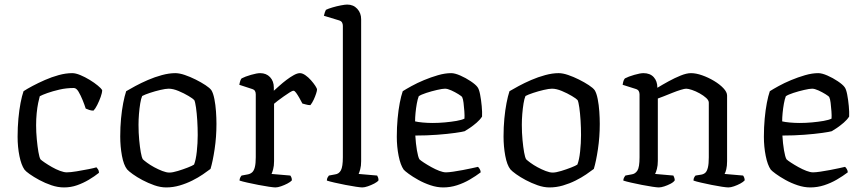

<svg xmlns="http://www.w3.org/2000/svg" viewBox="-20 -820 3772 840"><path d="M260 0Q233 0 205 -9.5Q177 -19 152 -32.5Q127 -46 109.5 -58.5Q92 -71 87 -78Q73 -98 65 -137.5Q57 -177 57 -222Q57 -263 60.5 -301Q64 -339 70 -370Q76 -401 83 -421Q98 -431 122.5 -444Q147 -457 176.5 -470Q206 -483 237 -491.5Q268 -500 296 -500Q311 -500 331.5 -491.5Q352 -483 372.5 -470.5Q393 -458 408 -445.5Q423 -433 427 -426Q427 -414 420.5 -396Q414 -378 405.5 -361Q397 -344 389 -336Q379 -336 370.5 -339Q362 -342 355 -345Q350 -361 341.5 -382Q333 -403 323.5 -419Q314 -435 303 -435Q270 -435 240 -428Q210 -421 187.5 -413Q165 -405 154 -399Q151 -389 147 -369.5Q143 -350 140.5 -325Q138 -300 138 -272Q138 -242 141 -210.5Q144 -179 148 -155.5Q152 -132 157 -123Q162 -118 176 -108.5Q190 -99 207.5 -89Q225 -79 242.5 -72.5Q260 -66 272 -66Q288 -66 315.5 -70.5Q343 -75 368 -80Q393 -85 402 -88Q405 -85 409 -79Q413 -73 413 -64Q393 -48 368.5 -33.5Q344 -19 317 -9.5Q290 0 260 0Z M707 0Q682 0 655 -9.5Q628 -19 603.5 -32Q579 -45 561 -58Q543 -71 536 -79Q521 -98 513.5 -138.5Q506 -179 506 -223Q506 -264 509.5 -301Q513 -338 519 -369Q525 -400 532 -421Q547 -430 572 -443.5Q597 -457 627 -470Q657 -483 688.5 -491.5Q720 -500 747 -500Q765 -500 788.5 -492Q812 -484 836 -472Q860 -460 879 -447.5Q898 -435 905 -425Q913 -412 918 -386.5Q923 -361 925 -332Q927 -303 927 -278Q927 -221 919 -167.5Q911 -114 901 -81Q888 -71 867.5 -57Q847 -43 821 -30Q795 -17 766 -8.5Q737 0 707 0ZM721 -65Q735 -65 758 -72Q781 -79 801.5 -87Q822 -95 829 -100Q837 -120 841 -157Q845 -194 845 -229Q845 -261 843 -293Q841 -325 837.5 -349.5Q834 -374 830 -382Q825 -388 805 -400Q785 -412 761 -422Q737 -432 718 -432Q705 -432 681.5 -426.5Q658 -421 635.5 -413.5Q613 -406 602 -400Q597 -389 593.5 -367.5Q590 -346 588 -321.5Q586 -297 586 -274Q586 -239 589 -207.5Q592 -176 596 -153.5Q600 -131 605 -123Q610 -118 623.5 -108Q637 -98 654.5 -88.5Q672 -79 690 -72Q708 -65 721 -65Z M1185 0Q1178 0 1157 -3Q1136 -6 1110.5 -11Q1085 -16 1062.5 -21Q1040 -26 1028 -30Q1028 -37 1031 -43Q1034 -49 1037 -52L1064 -57Q1075 -59 1083 -66Q1091 -73 1095 -89Q1099 -105 1099 -132V-407Q1099 -416 1095.5 -422Q1092 -428 1082 -431L1027 -449Q1029 -460 1031.5 -467Q1034 -474 1037 -477Q1052 -485 1078 -492.5Q1104 -500 1118 -500Q1145 -500 1161.5 -482.5Q1178 -465 1178 -437V-423Q1187 -431 1202 -444.5Q1217 -458 1233.5 -470.5Q1250 -483 1265.5 -491.5Q1281 -500 1292 -500Q1303 -500 1316 -491Q1329 -482 1340.5 -469Q1352 -456 1359.5 -444.5Q1367 -433 1367 -428Q1367 -423 1363 -410.5Q1359 -398 1352.5 -384Q1346 -370 1338 -360Q1328 -360 1318 -363Q1308 -366 1303 -367Q1297 -379 1289.5 -392Q1282 -405 1275.5 -414Q1269 -423 1264 -423Q1259 -423 1247 -415.5Q1235 -408 1221 -398Q1207 -388 1195 -379Q1183 -370 1179 -366V-115Q1179 -94 1175 -79.5Q1171 -65 1168 -59L1250 -52Q1252 -50 1254.5 -44.5Q1257 -39 1257 -31Q1251 -24 1237.5 -17Q1224 -10 1209.5 -5Q1195 0 1185 0Z M1565 0Q1558 0 1537.5 -3Q1517 -6 1491.5 -11Q1466 -16 1444 -21Q1422 -26 1410 -30Q1410 -38 1413.5 -44Q1417 -50 1419 -52L1446 -57Q1463 -59 1471.5 -75Q1480 -91 1480 -132V-707Q1480 -715 1476.5 -721.5Q1473 -728 1463 -731L1397 -751Q1399 -760 1401.5 -767Q1404 -774 1406 -777Q1416 -782 1434.5 -787.5Q1453 -793 1471.5 -796.5Q1490 -800 1499 -800Q1526 -800 1543 -781.5Q1560 -763 1560 -736V-115Q1560 -94 1556 -79.5Q1552 -65 1549 -59L1630 -52Q1632 -49 1634 -43.5Q1636 -38 1636 -31Q1631 -24 1617.5 -17Q1604 -10 1589.5 -5Q1575 0 1565 0Z M1919 0Q1892 0 1863.5 -9.5Q1835 -19 1810 -33Q1785 -47 1768 -59.5Q1751 -72 1746 -78Q1732 -98 1724 -138Q1716 -178 1716 -222Q1716 -263 1719.5 -301Q1723 -339 1729 -370Q1735 -401 1742 -421Q1756 -430 1780.5 -443.5Q1805 -457 1835 -469.5Q1865 -482 1896 -491Q1927 -500 1954 -500Q1970 -500 1994 -489.5Q2018 -479 2039.5 -464.5Q2061 -450 2069 -439Q2076 -430 2080.5 -406.5Q2085 -383 2087.5 -356Q2090 -329 2089 -310Q2080 -296 2065.5 -283.5Q2051 -271 2036.5 -261Q2022 -251 2013 -246Q2003 -243 1971 -238.5Q1939 -234 1893.5 -230.5Q1848 -227 1797 -227Q1799 -192 1804 -162.5Q1809 -133 1815 -123Q1820 -118 1834.5 -108.5Q1849 -99 1867 -89Q1885 -79 1902 -72.5Q1919 -66 1931 -66Q1943 -66 1963 -69Q1983 -72 2004.5 -76Q2026 -80 2044 -84Q2062 -88 2071 -90Q2075 -87 2079 -80Q2083 -73 2083 -66Q2062 -50 2035.5 -34.5Q2009 -19 1979.5 -9.5Q1950 0 1919 0ZM1873 -282Q1899 -282 1926.5 -284.5Q1954 -287 1977 -291Q2000 -295 2012 -301Q2013 -314 2011.5 -333.5Q2010 -353 2008 -370Q2006 -387 2002 -395Q2000 -399 1985.5 -408Q1971 -417 1954.5 -424.5Q1938 -432 1927 -432Q1916 -432 1892 -426.5Q1868 -421 1845 -413.5Q1822 -406 1812 -399Q1807 -386 1803.5 -366.5Q1800 -347 1798 -326.5Q1796 -306 1796 -289Q1808 -286 1829.5 -284Q1851 -282 1873 -282Z M2384 0Q2359 0 2332 -9.5Q2305 -19 2280.5 -32Q2256 -45 2238 -58Q2220 -71 2213 -79Q2198 -98 2190.5 -138.5Q2183 -179 2183 -223Q2183 -264 2186.5 -301Q2190 -338 2196 -369Q2202 -400 2209 -421Q2224 -430 2249 -443.5Q2274 -457 2304 -470Q2334 -483 2365.5 -491.5Q2397 -500 2424 -500Q2442 -500 2465.5 -492Q2489 -484 2513 -472Q2537 -460 2556 -447.5Q2575 -435 2582 -425Q2590 -412 2595 -386.5Q2600 -361 2602 -332Q2604 -303 2604 -278Q2604 -221 2596 -167.5Q2588 -114 2578 -81Q2565 -71 2544.5 -57Q2524 -43 2498 -30Q2472 -17 2443 -8.5Q2414 0 2384 0ZM2398 -65Q2412 -65 2435 -72Q2458 -79 2478.5 -87Q2499 -95 2506 -100Q2514 -120 2518 -157Q2522 -194 2522 -229Q2522 -261 2520 -293Q2518 -325 2514.5 -349.5Q2511 -374 2507 -382Q2502 -388 2482 -400Q2462 -412 2438 -422Q2414 -432 2395 -432Q2382 -432 2358.5 -426.5Q2335 -421 2312.5 -413.5Q2290 -406 2279 -400Q2274 -389 2270.5 -367.5Q2267 -346 2265 -321.5Q2263 -297 2263 -274Q2263 -239 2266 -207.5Q2269 -176 2273 -153.5Q2277 -131 2282 -123Q2287 -118 2300.5 -108Q2314 -98 2331.5 -88.5Q2349 -79 2367 -72Q2385 -65 2398 -65Z M2862 0Q2855 0 2834.5 -3Q2814 -6 2788.5 -11Q2763 -16 2741 -21Q2719 -26 2707 -30Q2707 -37 2710.5 -43.5Q2714 -50 2716 -52L2743 -57Q2759 -59 2768.5 -73.5Q2778 -88 2778 -132V-407Q2778 -415 2774.5 -421.5Q2771 -428 2761 -431L2704 -449Q2706 -461 2708 -466.5Q2710 -472 2714 -477Q2729 -485 2755 -492.5Q2781 -500 2795 -500Q2824 -500 2840 -482.5Q2856 -465 2856 -436Q2879 -450 2905.5 -464.5Q2932 -479 2958 -489.5Q2984 -500 3003 -500Q3025 -500 3052 -490.5Q3079 -481 3104 -466Q3129 -451 3145 -434Q3161 -417 3161 -402V-115Q3161 -94 3157.5 -79.5Q3154 -65 3150 -59L3231 -52Q3234 -48 3236 -42.5Q3238 -37 3238 -31Q3232 -24 3219 -17Q3206 -10 3191.5 -5Q3177 0 3167 0Q3159 0 3138.5 -3Q3118 -6 3093.5 -11Q3069 -16 3047 -21Q3025 -26 3014 -30Q3014 -38 3017 -43.5Q3020 -49 3023 -52L3048 -56Q3059 -58 3066 -64.5Q3073 -71 3077 -87Q3081 -103 3081 -132V-371Q3081 -381 3069.5 -391.5Q3058 -402 3041 -411.5Q3024 -421 3007.5 -426.5Q2991 -432 2982 -432Q2975 -432 2958.5 -427Q2942 -422 2922 -414Q2902 -406 2884.5 -399Q2867 -392 2858 -389V-116Q2858 -96 2854 -81Q2850 -66 2846 -59L2926 -52Q2928 -48 2930 -42.5Q2932 -37 2932 -31Q2927 -23 2913.5 -16Q2900 -9 2886 -4.5Q2872 0 2862 0Z M3525 0Q3498 0 3469.5 -9.5Q3441 -19 3416 -33Q3391 -47 3374 -59.5Q3357 -72 3352 -78Q3338 -98 3330 -138Q3322 -178 3322 -222Q3322 -263 3325.5 -301Q3329 -339 3335 -370Q3341 -401 3348 -421Q3362 -430 3386.5 -443.5Q3411 -457 3441 -469.5Q3471 -482 3502 -491Q3533 -500 3560 -500Q3576 -500 3600 -489.5Q3624 -479 3645.5 -464.5Q3667 -450 3675 -439Q3682 -430 3686.5 -406.5Q3691 -383 3693.5 -356Q3696 -329 3695 -310Q3686 -296 3671.5 -283.5Q3657 -271 3642.5 -261Q3628 -251 3619 -246Q3609 -243 3577 -238.5Q3545 -234 3499.5 -230.5Q3454 -227 3403 -227Q3405 -192 3410 -162.5Q3415 -133 3421 -123Q3426 -118 3440.5 -108.5Q3455 -99 3473 -89Q3491 -79 3508 -72.5Q3525 -66 3537 -66Q3549 -66 3569 -69Q3589 -72 3610.5 -76Q3632 -80 3650 -84Q3668 -88 3677 -90Q3681 -87 3685 -80Q3689 -73 3689 -66Q3668 -50 3641.5 -34.5Q3615 -19 3585.5 -9.5Q3556 0 3525 0ZM3479 -282Q3505 -282 3532.5 -284.5Q3560 -287 3583 -291Q3606 -295 3618 -301Q3619 -314 3617.5 -333.5Q3616 -353 3614 -370Q3612 -387 3608 -395Q3606 -399 3591.5 -408Q3577 -417 3560.5 -424.5Q3544 -432 3533 -432Q3522 -432 3498 -426.5Q3474 -421 3451 -413.5Q3428 -406 3418 -399Q3413 -386 3409.5 -366.5Q3406 -347 3404 -326.5Q3402 -306 3402 -289Q3414 -286 3435.5 -284Q3457 -282 3479 -282Z"/></svg>

Font: Texturina Medium 12pt Light
Style: Regular
Weight: 300
Version: Version 1.002